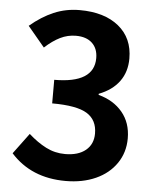

<svg xmlns="http://www.w3.org/2000/svg" viewBox="-54 -800 698 860"><g transform="rotate(5 295.0 -370.0)"><path d="M26 -89 95 -182Q134 -147 174 -126.5Q214 -106 260 -106Q319 -106 352.5 -133.5Q386 -161 386 -209Q386 -270 340 -298.5Q294 -327 183 -327V-433Q362 -433 362 -546Q362 -589 336 -613.5Q310 -638 263 -638Q226 -638 192.5 -621.5Q159 -605 124 -573L48 -664Q100 -708 154 -731Q208 -754 270 -754Q381 -754 445.5 -701.5Q510 -649 510 -557Q510 -497 478.5 -454Q447 -411 387 -388V-383Q455 -365 494.5 -317.5Q534 -270 534 -200Q534 -137 500.5 -88Q467 -39 408 -12.5Q349 14 273 14Q118 14 26 -89Z"/></g></svg>

Font: Merged Yaku Han JP
Style: Bold
Weight: 700
Designer: Ryoko NISHIZUKA 西塚涼子 (kana, bopomofo & ideographs); Paul D. Hunt (Latin, Greek & Cyrillic); Sandoll Communications 산돌커뮤니
Foundry: Adobe
Version: Version 2.004